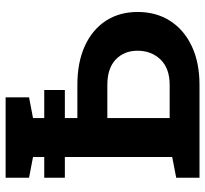

<svg xmlns="http://www.w3.org/2000/svg" viewBox="-44 -708 751 704"><g transform="rotate(-90 332.0 -355.5)"><path d="M32.7 0V-85.4L108.9 -100.1V-610.4L32.7 -625V-710.9H327.6V-625L251.5 -610.4V-447.8H373.5Q456.1 -447.8 515.9 -420.4Q575.7 -393.1 608.2 -343.5Q640.6 -293.9 640.6 -226.6Q640.6 -158.7 607.9 -107.7Q575.2 -56.6 515.1 -28.3Q455.1 0 373.5 0ZM251.5 -109.4H373.5Q433.6 -109.4 466.1 -142.8Q498.5 -176.3 498.5 -227.5Q498.5 -276.4 466.3 -307.1Q434.1 -337.9 373.5 -337.9H251.5ZM32.7 -493.7V-569.3H354.5V-493.7Z"/></g></svg>

Font: Roboto Slab
Style: Bold
Weight: 700
Designer: Google
Version: Version 2.000; ttfautohint (v1.8.1.43-b0c9)